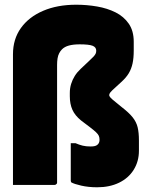

<svg xmlns="http://www.w3.org/2000/svg" viewBox="-20 -784 640 814"><path d="M35 -554Q35 -618 68.5 -665Q102 -712 162.5 -738Q223 -764 303 -764Q348 -764 391.5 -756.5Q435 -749 470 -731.5Q505 -714 526 -683.5Q547 -653 547 -607V-570Q547 -538 542 -515Q537 -492 526 -473.5Q515 -455 494 -436L470 -414Q453 -399 448 -392.5Q443 -386 443 -381Q443 -376 449 -369.5Q455 -363 474 -348L496 -330Q527 -306 542.5 -286.5Q558 -267 563.5 -244.5Q569 -222 569 -188V-145Q569 -100 547 -64.5Q525 -29 485 -9.5Q445 10 392 10Q355 10 324.5 3Q294 -4 282 -11Q281 -13 280.5 -15Q280 -17 280 -19Q280 -59 280 -98Q280 -137 280 -177H300Q316 -170 330.5 -166.5Q345 -163 364 -163Q376 -163 383 -165Q390 -167 395 -172Q398 -175 400 -180Q402 -185 402 -191Q402 -201 399 -208Q396 -215 387 -223.5Q378 -232 361 -245L324 -273Q298 -294 287 -318.5Q276 -343 276 -376V-390Q276 -410 281.5 -428Q287 -446 297 -462Q307 -478 322 -492L357 -525Q370 -537 376.5 -544Q383 -551 385.5 -556.5Q388 -562 388 -569Q388 -584 372.5 -590Q357 -596 318 -596Q291 -596 272.5 -591Q254 -586 243 -575Q236 -568 231 -558.5Q226 -549 224 -536.5Q222 -524 222 -509Q222 -467 222 -425.5Q222 -384 222 -342.5Q222 -301 222 -259.5Q222 -218 222 -176Q222 -134 222 -93Q222 -52 222 -10Q222 -7 220.5 -5Q219 -3 216.5 -1.5Q214 0 211 0Q167 0 123 0Q79 0 35 0Q35 -17 35 -33.5Q35 -50 35 -66.5Q35 -83 35 -100Q35 -156 35 -213Q35 -270 35 -327Q35 -384 35 -441Q35 -498 35 -554Z"/></svg>

Font: Recursive Black
Style: Regular
Weight: 900
Version: Version 1.085